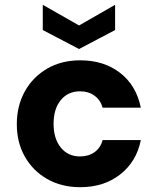

<svg xmlns="http://www.w3.org/2000/svg" viewBox="-20 -767 657 799"><path d="M314 12Q236 12 176.5 -22Q117 -56 83.5 -115Q50 -174 50 -250Q50 -327 83.5 -387Q117 -447 176.5 -481.5Q236 -516 314 -516Q412 -516 479.5 -464Q547 -412 566 -319H407Q398 -351 373 -369Q348 -387 313 -387Q263 -387 233 -350.5Q203 -314 203 -252Q203 -190 233 -153Q263 -116 313 -116Q348 -116 373 -133.5Q398 -151 407 -184H566Q548 -94 480 -41Q412 12 314 12ZM309 -563 158 -642V-747L309 -661L459 -747V-642Z"/></svg>

Font: DM Sans Black
Style: Regular
Weight: 900
Designer: Colophon Foundry, Jonny Pinhorn
Foundry: Colophon Foundry
Version: Version 4.004; ttfautohint (v1.8.4.7-5d5b)